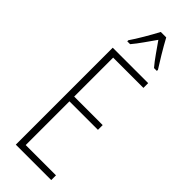

<svg xmlns="http://www.w3.org/2000/svg" viewBox="-307 -1040 1000 1000"><g transform="rotate(45 192.5 -540.5)"><path d="M236 -1015H196C173 -971 131 -899 107 -865V-857H128C155 -888 190 -941 216 -977C244 -938 276 -889 304 -857H325V-865C309 -889 261 -968 236 -1015ZM338 -66V-101H115V-423H325V-458H115V-745H338V-780H77V-66Z"/></g></svg>

Font: Noto Sans Malayalam UI ExtraCondensed ExtraLight
Style: Regular
Weight: 200
Width: 2
Designer: Jelle Bosma - Monotype Design Team
Foundry: Monotype Imaging Inc.
Version: Version 2.104